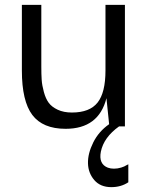

<svg xmlns="http://www.w3.org/2000/svg" viewBox="-20 -520 618 790"><path d="M276 -57Q349 -57 381.5 -98Q414 -139 414 -230V-500H494V0H470Q407 45 395 104Q385 155 424 170Q435 174 449 174Q464 174 478.5 169.5Q493 165 500 160L508 156V230Q478 250 438 250Q393 250 368 221Q343 192 342 152Q341 112 363.5 66.5Q386 21 429 -9L418 -116Q386 10 250 10Q156 10 113 -47Q70 -104 70 -230V-500H150V-247Q150 -214 151.5 -191.5Q153 -169 160.5 -141.5Q168 -114 180.5 -97Q193 -80 217.5 -68.5Q242 -57 276 -57ZM276 -57H275Z"/></svg>

Font: Fivo Sans Modern
Style: Regular
Weight: 400
Designer: Alexander Slobzheninov
Foundry: Alexander Slobzheninov
Version: 1.0